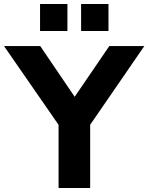

<svg xmlns="http://www.w3.org/2000/svg" viewBox="-50 -934 737 954"><path d="M241 0V-363L272 -269L-30 -705H150L334 -434H308L493 -705H667L367 -269L398 -363V0ZM353 -780V-914H489V-780ZM149 -780V-914H285V-780Z"/></svg>

Font: Nunito Sans 11pt ExtraBold
Style: Regular
Weight: 800
Version: Version 3.101;gftools[0.9.27]